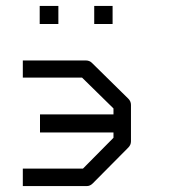

<svg xmlns="http://www.w3.org/2000/svg" viewBox="-20 -679 580 648"><path d="M114 -659H177V-598H114ZM298 -659H360V-598H298ZM57 -51V-110H260L363 -214V-232H115V-293H363V-313L257 -417H57V-475H269Q282 -475 290 -467L413 -346Q422 -337 422 -325V-202Q422 -190 413 -181L293 -60Q284 -51 273 -51Z"/></svg>

Font: IBM 3270
Style: Regular
Weight: 400
Monospace: yes
Version: Version 2.3.1